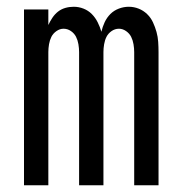

<svg xmlns="http://www.w3.org/2000/svg" viewBox="-20 -548 540 568"><path d="M51 0V-520H123V-474Q128 -485 135 -495.5Q142 -506 151.5 -513.5Q161 -521 173 -524.5Q185 -528 198 -528Q213 -528 227 -522.5Q241 -517 251.5 -506.5Q262 -496 269 -482Q276 -468 280 -454Q283 -468 289.5 -482Q296 -496 306.5 -506.5Q317 -517 331.5 -522.5Q346 -528 361 -528Q376 -528 390 -522.5Q404 -517 415 -506.5Q426 -496 432.5 -482Q439 -468 443 -453.5Q447 -439 448 -424Q449 -409 449 -394V0H377V-394Q377 -405 375 -417Q373 -429 368 -439Q363 -449 353 -456Q343 -463 332 -463Q320 -463 310 -456Q300 -449 295 -439Q290 -429 288 -417Q286 -405 286 -394V0H214V-394Q214 -405 212 -417Q210 -429 205 -439Q200 -449 190 -456Q180 -463 168 -463Q157 -463 147 -456Q137 -449 132 -439Q127 -429 125 -417Q123 -405 123 -394V0Z"/></svg>

Font: Moesevka
Style: Regular
Weight: 400
Monospace: yes
Designer: Belleve Invis
Foundry: Belleve Invis
Version: Version 32.5.0; ttfautohint (v1.8.4)